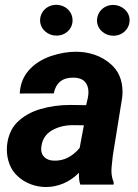

<svg xmlns="http://www.w3.org/2000/svg" viewBox="-20 -749 560 779"><path d="M208 -729.5Q225.6 -729.5 241 -721.4Q256.3 -713.4 265.4 -698.7Q274.4 -684.1 274.4 -666Q274.4 -648.9 265.6 -634.8Q256.8 -620.6 241.9 -612.5Q227.1 -604.5 209.5 -604.5Q182.6 -604.5 163.1 -621.8Q143.6 -639.2 142.6 -665.5Q142.6 -683.6 151.4 -698.2Q160.2 -712.9 175.3 -721.2Q190.4 -729.5 208 -729.5ZM438.5 -729Q465.3 -729 485.1 -711.7Q504.9 -694.3 505.9 -668Q505.9 -649.9 497.1 -635.3Q488.3 -620.6 473.1 -612.3Q458 -604 440.4 -604Q413.6 -604 394 -621.3Q374.5 -638.7 373.5 -665Q373.5 -682.6 382.1 -697.3Q390.6 -711.9 405.8 -720.5Q420.9 -729 438.5 -729ZM305.7 0Q299.3 -18.6 300.3 -47.9Q271.5 -19 237.1 -4.6Q202.6 9.8 167 9.8Q134.8 9.8 104.7 -1.5Q74.7 -12.7 52.2 -33.7Q29.8 -53.7 18.8 -82.3Q7.8 -110.8 7.8 -142.6Q7.8 -174.3 18.8 -203.9Q29.8 -233.4 49.8 -252.9Q86.9 -289.6 143.8 -306.4Q200.7 -323.2 265.1 -323.2L329.6 -322.3L336.9 -354.5Q338.9 -368.2 338.9 -374.5Q338.9 -402.3 323.5 -418.2Q308.1 -434.1 276.9 -434.1Q210.9 -434.1 198.2 -370.1L60.1 -369.6Q63 -425.8 97.4 -464.4Q131.8 -502.9 188 -522Q240.2 -539.1 288.1 -539.1Q327.1 -539.1 363.8 -526.9Q400.4 -514.6 430.2 -488.3Q477.1 -446.8 477.1 -376Q477.1 -365.2 475.6 -352.5L437.5 -116.2L432.6 -68.8Q432.1 -64.5 432.1 -56.2Q432.1 -30.8 441.4 -9.3L440.9 0ZM303.2 -148.9 320.3 -240.7 273.4 -241.2Q226.1 -240.7 189.9 -219.5Q153.8 -198.2 147.9 -154.8Q147 -147.9 147 -144.5Q147 -123 161.1 -110.4Q175.3 -97.7 199.2 -97.2Q258.3 -95.2 303.2 -148.9Z"/></svg>

Font: Mardoto
Style: Bold Italic
Weight: 700
Italic angle: -12°
Designer: Christian Robertson, Vahan Hovhannisyan
Foundry: Google
Version: Version 1.000